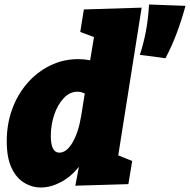

<svg xmlns="http://www.w3.org/2000/svg" viewBox="-20 -819 845 854"><path d="M162 15Q122 15 87 -6.5Q52 -28 31 -73Q10 -118 10 -191Q10 -267 34 -333Q58 -399 101.5 -449Q145 -499 203 -527.5Q261 -556 328 -556Q355 -556 381 -551L398 -654L337 -677L353 -777L610 -785L506 -128L568 -103L551 0L315 7L331 -77Q295 -32 250 -8.5Q205 15 162 15ZM244 -140Q276 -140 302.5 -185Q329 -230 341 -303L357 -403Q341 -411 324 -411Q290 -411 263 -382Q236 -353 221 -308Q206 -263 206 -214Q206 -140 244 -140ZM716 -560 602 -575Q618 -623 628.5 -677.5Q639 -732 643 -799L805 -793Q789 -733 767 -674Q745 -615 716 -560Z"/></svg>

Font: Bitter Black
Style: Italic
Weight: 900
Italic angle: -9°
Designer: Sol Matas, and Bitter project Authors
Foundry: Sol Matas
Version: Version 2.001